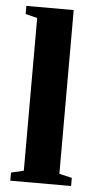

<svg xmlns="http://www.w3.org/2000/svg" viewBox="-51 -726 381 759"><g transform="rotate(5 139.0 -347.0)"><path d="M210.4 -43.9 260.7 -32.2V0H19.5V-32.2L69.3 -43.9V-649.9L22.5 -661.6V-693.8H210.4Z"/></g></svg>

Font: Tinos
Style: Bold
Weight: 700
Designer: Steve Matteson
Foundry: Monotype Imaging Inc.
Version: Version 1.23